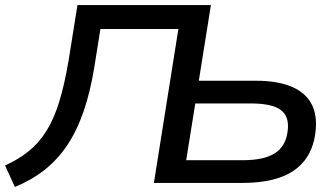

<svg xmlns="http://www.w3.org/2000/svg" viewBox="-30 -725 1330 761"><path d="M29 16 -10 -69Q43 -93 83.5 -125.5Q124 -158 154 -206Q184 -254 205 -322.5Q226 -391 242 -486L277 -705H806L758 -405H984Q1070 -405 1125.5 -381.5Q1181 -358 1205 -312.5Q1229 -267 1220 -198Q1211 -130 1175 -86Q1139 -42 1078 -21Q1017 0 931 0H580L677 -610H368L344 -460Q328 -361 301.5 -284Q275 -207 236.5 -149.5Q198 -92 146.5 -51.5Q95 -11 29 16ZM708 -90H932Q1017 -90 1060 -118Q1103 -146 1110 -205Q1118 -263 1083 -289Q1048 -315 964 -315H744Z"/></svg>

Font: Nunito Sans 10pt SemiExpanded SemiBold
Style: Italic
Weight: 600
Width: 6
Italic angle: -9°
Designer: Vernon Adams
Foundry: Vernon Adams
Version: Version 3.101;gftools[0.9.27]